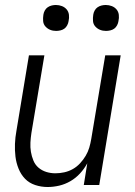

<svg xmlns="http://www.w3.org/2000/svg" viewBox="-20 -742 540 770"><path d="M171 8Q145 8 121 0Q97 -8 80.5 -25Q64 -42 54.5 -65.5Q45 -89 42 -114Q39 -139 40 -165Q41 -191 46 -218L96 -520H158L106 -209Q103 -189 102 -170Q101 -151 104 -133Q107 -115 114 -98Q121 -81 134.5 -69.5Q148 -58 165.5 -52.5Q183 -47 202 -47Q220 -47 238 -51Q256 -55 272 -64Q288 -73 301 -87Q314 -101 323.5 -117Q333 -133 338 -150Q343 -167 346 -185L402 -520H464L378 0H316L330 -87Q318 -65 301 -46.5Q284 -28 262.5 -15.5Q241 -3 217.5 2.5Q194 8 171 8ZM405 -618Q392 -618 381 -622.5Q370 -627 362 -636Q354 -645 353 -657.5Q352 -670 354 -683Q355 -691 359.5 -699.5Q364 -708 371.5 -713Q379 -718 387.5 -720Q396 -722 404 -722Q417 -722 428.5 -717.5Q440 -713 447.5 -704Q455 -695 456.5 -682.5Q458 -670 455 -657Q454 -649 449.5 -640.5Q445 -632 438 -627Q431 -622 422 -620Q413 -618 405 -618ZM205 -618Q192 -618 181 -622.5Q170 -627 162 -636Q154 -645 153 -657.5Q152 -670 154 -683Q155 -691 159.5 -699.5Q164 -708 171.5 -713Q179 -718 187.5 -720Q196 -722 204 -722Q217 -722 228.5 -717.5Q240 -713 247.5 -704Q255 -695 256.5 -682.5Q258 -670 255 -657Q254 -649 249.5 -640.5Q245 -632 238 -627Q231 -622 222 -620Q213 -618 205 -618Z"/></svg>

Font: Iosevka SS18 Light
Style: Italic
Weight: 300
Italic angle: -9°
Monospace: yes
Designer: Belleve Invis
Foundry: Belleve Invis
Version: Version 25.1.1; ttfautohint (v1.8.4)